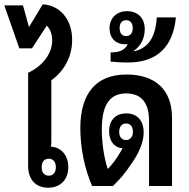

<svg xmlns="http://www.w3.org/2000/svg" viewBox="-45 -866 881 894"><path d="M179 8C236 8 273 -29 273 -88C273 -142 240 -181 192 -183C194 -193 194 -202 194 -211V-492C256 -537 291 -605 291 -680C291 -774 236 -841 154 -846L90 -740L62 -841H-25L45 -641H104L173 -747C189 -730 198 -706 198 -678C198 -618 156 -560 86 -527V-92C86 -31 121 8 179 8ZM182 -48C161 -48 149 -63 149 -87C149 -112 161 -127 182 -127C203 -127 215 -112 215 -87C215 -63 203 -48 182 -48Z M384 0H481C514 -32 538 -60 563 -98C603 -153 624 -205 624 -249C624 -304 594 -338 543 -338C493 -338 463 -306 463 -254C463 -208 489 -177 526 -176C518 -162 509 -146 500 -133C485 -110 470 -93 459 -81H456C439 -133 429 -202 429 -264C429 -377 466 -431 542 -431C613 -431 649 -388 649 -303V0H756V-318C756 -447 679 -519 544 -519C403 -519 329 -432 329 -269C329 -178 349 -79 384 0ZM542 -214C522 -214 510 -228 510 -252C510 -276 522 -291 542 -291C562 -291 574 -276 574 -252C574 -229 561 -214 542 -214Z M551 -575C684 -575 761 -646 774 -785H685C679 -691 645 -642 579 -627V-630C611 -652 629 -689 629 -730C629 -782 597 -814 546 -814C498 -814 465 -781 465 -735C465 -689 493 -660 537 -660C541 -660 545 -660 549 -661C545 -647 533 -636 517 -629C504 -624 489 -622 470 -622V-579C499 -576 530 -575 551 -575ZM542 -698C523 -698 512 -712 512 -735C512 -758 523 -772 542 -772C562 -772 573 -758 573 -735C573 -712 562 -698 542 -698Z"/></svg>

Font: Noto Sans Thai Looped UI Narrow Medium
Style: Regular
Weight: 500
Width: 4
Designer: Cadson Demak Team
Foundry: Cadson Demak Co., Ltd.
Version: Version 1.000